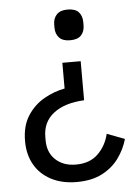

<svg xmlns="http://www.w3.org/2000/svg" viewBox="-52 -569 571 803"><g transform="rotate(-5 233.5 -167.0)"><path d="M238 194Q177 194 131.5 170.5Q86 147 61.5 104.5Q37 62 37 5Q37 -59 64.5 -101.5Q92 -144 134.5 -168Q177 -192 221 -200V-308H298V-144Q216 -140 169.5 -104Q123 -68 123 -5V9Q123 60 155.5 90.5Q188 121 241 121Q299 121 333.5 87.5Q368 54 380 4L454 32Q442 75 415 112Q388 149 344.5 171.5Q301 194 238 194ZM262 -399Q231 -399 216 -415Q201 -431 201 -457V-470Q201 -496 216 -512Q231 -528 262 -528Q294 -528 308.5 -512Q323 -496 323 -470V-457Q323 -431 308.5 -415Q294 -399 262 -399Z"/></g></svg>

Font: IBM Plex Sans Var
Style: Regular
Weight: 400
Designer: Mike Abbink, Paul van der Laan, Pieter van Rosmalen
Foundry: Bold Monday
Version: Version 3.000